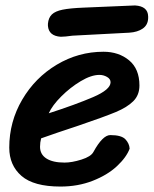

<svg xmlns="http://www.w3.org/2000/svg" viewBox="-20 -664 564 705"><path d="M455 -544 246 -533Q218 -529 203 -529Q159 -532 156 -569V-577Q158 -599 170.5 -611Q183 -623 210 -628.5Q237 -634 287 -636L476 -644Q523 -641 524 -604V-597Q523 -572 504 -559Q485 -546 455 -544ZM14 -122Q14 -217 61.5 -298Q109 -379 188.5 -426.5Q268 -474 360 -474Q416 -474 454 -442.5Q492 -411 492 -350Q492 -315 469.5 -292.5Q447 -270 405 -252.5Q363 -235 269 -203Q184 -175 131 -156Q127 -141 127 -125Q127 -97 150.5 -82Q174 -67 217 -67Q244 -67 279 -78Q314 -89 323 -106Q357 -168 385 -168Q426 -168 440.5 -152.5Q455 -137 456 -118Q444 -86 409 -53.5Q374 -21 320 0Q266 21 202 21Q104 21 59 -18Q14 -57 14 -122ZM386 -362Q386 -374 373 -381.5Q360 -389 345 -389Q315 -389 276.5 -366Q238 -343 205 -310Q172 -277 159 -248Q258 -280 322 -307.5Q386 -335 386 -362Z"/></svg>

Font: Sriracha
Style: Regular
Weight: 400
Designer: Suppakit Chalermlarp
Version: Version 1.002g